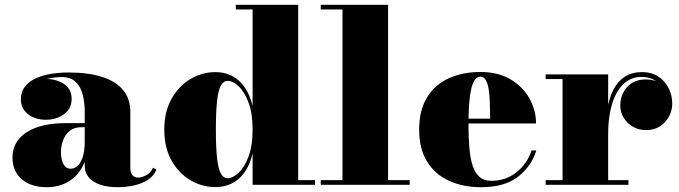

<svg xmlns="http://www.w3.org/2000/svg" viewBox="-20 -770 2829 800"><path d="M470 10Q429 10 398.2 -0.2Q367.5 -10.5 350.2 -30.5Q333 -50.5 333 -80V-304.5Q333 -340.5 325.2 -373.8Q317.5 -407 296.2 -428Q275 -449 235 -449Q215.5 -449 191 -444.5Q166.5 -440 143.8 -429.2Q121 -418.5 106.2 -400.8Q91.5 -383 91.5 -356H68Q68 -393 98.5 -417Q129 -441 171.5 -441Q215.5 -441 247 -419.8Q278.5 -398.5 278.5 -358Q278.5 -317 246.5 -294Q214.5 -271 171.5 -271Q126 -271 96.5 -294.5Q67 -318 67 -356Q67 -388.5 84.8 -410.2Q102.5 -432 131.8 -444.8Q161 -457.5 196 -462.8Q231 -468 265 -468Q349 -468 406.5 -449.2Q464 -430.5 493.5 -394Q523 -357.5 523 -304.5V-70Q523 -53 530.8 -41.5Q538.5 -30 557 -30Q568.5 -30 587.2 -38.8Q606 -47.5 618 -71L632 -63.5Q616.5 -26.5 572.5 -8.2Q528.5 10 470 10ZM174.5 10Q109.5 10 70.8 -23.2Q32 -56.5 32 -113.5Q32 -180.5 90.8 -218.8Q149.5 -257 256 -257H379.5V-240H320Q288.5 -240 269.5 -223.8Q250.5 -207.5 242.2 -184Q234 -160.5 234 -138Q234 -115.5 238.8 -99.8Q243.5 -84 252.5 -75.5Q261.5 -67 275 -67Q289.5 -67 302.8 -78.5Q316 -90 324.5 -115Q333 -140 333 -180.5H346.5Q346.5 -120.5 324.8 -78Q303 -35.5 264.2 -12.8Q225.5 10 174.5 10Z M876.5 9.5Q822 9.5 773.5 -19Q725 -47.5 694.8 -101Q664.5 -154.5 664.5 -229.5Q664.5 -304.5 694.8 -358.2Q725 -412 773.5 -440.8Q822 -469.5 876.5 -469.5Q936.5 -469.5 976.5 -432.8Q1016.5 -396 1032.5 -328V-730.5H962.5V-750H1222.5V-19.5H1292.5V0H1032.5V-131Q1016.5 -63 976.8 -26.8Q937 9.5 876.5 9.5ZM928 -27.5Q950 -27.5 974.2 -50Q998.5 -72.5 1015.5 -117.5Q1032.5 -162.5 1032.5 -229.5Q1032.5 -297.5 1015.5 -342.8Q998.5 -388 974.2 -410.5Q950 -433 928 -433Q911 -433 900.2 -413.5Q889.5 -394 884.5 -349.2Q879.5 -304.5 879.5 -229.5Q879.5 -154.5 884.5 -110.2Q889.5 -66 900.2 -46.8Q911 -27.5 928 -27.5Z M1597 -750V-19.5H1687V0H1316.5V-19.5H1407V-730.5H1316.5V-750Z M1984.5 10Q1909 10 1850.8 -16.8Q1792.5 -43.5 1759.5 -96.8Q1726.5 -150 1726.5 -230Q1726.5 -310 1758.8 -363.2Q1791 -416.5 1848.5 -443.2Q1906 -470 1981.5 -470Q2056 -470 2107.8 -439Q2159.5 -408 2186.5 -359Q2213.5 -310 2213.5 -255.5H1793V-275.5H2022.5Q2022 -310 2021 -341.5Q2020 -373 2016.2 -397.5Q2012.5 -422 2004.2 -436.2Q1996 -450.5 1981.5 -450.5Q1967 -450.5 1957.2 -435.2Q1947.5 -420 1942 -393Q1936.5 -366 1934.2 -329.5Q1932 -293 1932 -250Q1932 -196 1935.8 -152.8Q1939.5 -109.5 1949.5 -79.2Q1959.5 -49 1978.2 -32.8Q1997 -16.5 2026.5 -16.5Q2087 -16.5 2131.8 -52Q2176.5 -87.5 2195 -143H2214.5Q2195 -78 2139 -34Q2083 10 1984.5 10Z M2502.5 -212Q2502.5 -268.5 2510.5 -315.5Q2518.5 -362.5 2536.2 -397Q2554 -431.5 2583.2 -450.5Q2612.5 -469.5 2654.5 -469.5Q2696 -469.5 2724.2 -450.2Q2752.5 -431 2766.8 -401Q2781 -371 2781 -339Q2781 -295 2750.8 -261.5Q2720.5 -228 2673 -228Q2626 -228 2595.2 -258.8Q2564.5 -289.5 2564.5 -330.5Q2564.5 -375 2592.8 -407Q2621 -439 2672 -439Q2704 -439 2728.2 -424.5Q2752.5 -410 2766.2 -387Q2780 -364 2780 -339H2760.5Q2760.5 -367 2748 -392.2Q2735.5 -417.5 2711.2 -433.5Q2687 -449.5 2652 -449.5Q2620 -449.5 2594.2 -433Q2568.5 -416.5 2550.8 -385.2Q2533 -354 2523.5 -310.2Q2514 -266.5 2514 -212ZM2514 -460V-19.5H2598.5V0H2253.5V-19.5H2324V-440.5H2253.5V-460Z"/></svg>

Font: Bodoni Moda Black
Style: Regular
Weight: 900
Version: Version 2.005